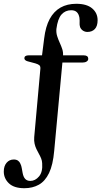

<svg xmlns="http://www.w3.org/2000/svg" viewBox="-82 -751 535 1013"><path d="M250.5 -456 204 44.5Q197.5 119 176.8 162Q156 205 123 223.5Q90 242 46.5 242Q-8 242 -35 216.2Q-62 190.5 -62 154Q-62 125 -47.2 107.8Q-32.5 90.5 -9 90.5Q4 90.5 12.8 96.5Q21.5 102.5 25.5 112.5Q31 124 32.8 136Q34.5 148 37.5 162Q41.5 183 51.2 193.2Q61 203.5 78 203.5Q104 203.5 124 179.8Q144 156 140.5 110.5Q140 97 135 84.8Q130 72.5 123.2 60.5Q116.5 48.5 110.2 35.5Q104 22.5 100.5 7.2Q97 -8 98.5 -27L131 -388Q132 -401 126 -406.5Q120 -412 105 -416.5L64 -427.5Q46.5 -432.5 46.5 -444Q46.5 -451 52.2 -455Q58 -459 68.5 -459H154.5L136 -429.5L151 -548Q158.5 -610.5 180.2 -650.8Q202 -691 237.2 -711Q272.5 -731 320.5 -731Q375.5 -731 404.2 -706.8Q433 -682.5 433 -644.5Q433 -613.5 418.5 -598Q404 -582.5 379 -582.5Q366.5 -582.5 356 -589.2Q345.5 -596 340.5 -608Q337 -620.5 338 -630.5Q339 -640.5 337 -658Q333.5 -677.5 323 -687.2Q312.5 -697 293.5 -697Q262.5 -697 242.5 -674.5Q222.5 -652 215.5 -598Q214 -577.5 219.8 -559.8Q225.5 -542 233.2 -525.2Q241 -508.5 246.5 -491.8Q252 -475 250.5 -456ZM225.5 -421 231 -459H360Q371 -459 377.2 -454.8Q383.5 -450.5 383.5 -440Q383.5 -432 375.2 -426.5Q367 -421 353.5 -421Z"/></svg>

Font: Fraunces 12pt
Style: Regular
Weight: 400
Version: Version 1.000;[b76b70a41]